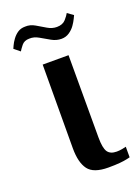

<svg xmlns="http://www.w3.org/2000/svg" viewBox="-136 -592 474 649"><g transform="rotate(-20 101.0 -268.0)"><path d="M140 4Q87 4 68 -21.5Q49 -47 49 -98L50 -399H143V-103Q143 -65 152.5 -51Q162 -37 185 -37Q195 -37 205.5 -39Q216 -41 219 -42V-4Q215 -3 206 -1Q197 1 181 2.5Q165 4 140 4ZM140 -459Q122 -459 105 -468.5Q88 -478 71 -488Q54 -498 37 -497Q19 -497 9.5 -485Q0 -473 -4 -466L-25 -483Q-24 -485 -20 -494Q-16 -503 -8 -514Q0 -525 11 -532.5Q22 -540 38 -540Q56 -541 73 -531Q90 -521 106 -511.5Q122 -502 139 -502Q160 -502 171 -514.5Q182 -527 186 -535L207 -520Q206 -518 201.5 -508.5Q197 -499 189 -487.5Q181 -476 168.5 -467.5Q156 -459 140 -459Z"/></g></svg>

Font: Genos Thin Medium
Style: Regular
Weight: 500
Version: Version 1.010